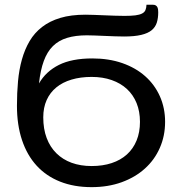

<svg xmlns="http://www.w3.org/2000/svg" viewBox="-20 -782 758 810"><path d="M676.5 -268Q676.5 -208.5 654.2 -158Q632 -107.5 591.2 -70.8Q550.5 -34 493.2 -13.2Q436 7.5 366.5 7.5Q292 7.5 233.5 -15.8Q175 -39 134.5 -83.2Q94 -127.5 72.8 -191.2Q51.5 -255 51.5 -336Q51.5 -390 56 -439.2Q60.5 -488.5 72.5 -531.2Q84.5 -574 105 -608.8Q125.5 -643.5 157.5 -668.2Q189.5 -693 234.5 -706.5Q279.5 -720 340.5 -720Q356 -720 376.5 -719.2Q397 -718.5 419.2 -717.5Q441.5 -716.5 463.8 -715.8Q486 -715 505 -715Q533 -715 550.8 -717.2Q568.5 -719.5 579 -724.8Q589.5 -730 593.5 -739.2Q597.5 -748.5 598 -762H625Q632.5 -762 637 -759.2Q641.5 -756.5 643.8 -752Q646 -747.5 646.8 -741.8Q647.5 -736 647.5 -730Q647.5 -705.5 641.5 -686.5Q635.5 -667.5 619.8 -654.5Q604 -641.5 575.8 -634.8Q547.5 -628 503.5 -628Q486 -628 464.5 -628.8Q443 -629.5 421.5 -630.5Q400 -631.5 380.2 -632.2Q360.5 -633 346.5 -633Q298.5 -633 263 -622.2Q227.5 -611.5 203.2 -587.5Q179 -563.5 164.8 -524.8Q150.5 -486 144.5 -430Q173.5 -480.5 228.2 -508Q283 -535.5 369.5 -535.5Q439 -535.5 495.8 -515.8Q552.5 -496 592.5 -460.5Q632.5 -425 654.5 -375.8Q676.5 -326.5 676.5 -268ZM570.5 -268Q570.5 -312 556.2 -347Q542 -382 515.5 -406.5Q489 -431 451.2 -444.2Q413.5 -457.5 366.5 -457.5Q319.5 -457.5 281.8 -446.2Q244 -435 217.5 -413.2Q191 -391.5 176.8 -359.8Q162.5 -328 162.5 -287Q162.5 -238 176.8 -200Q191 -162 217.8 -135.5Q244.5 -109 282.2 -95.2Q320 -81.5 366.5 -81.5Q413.5 -81.5 451.2 -94Q489 -106.5 515.5 -130.5Q542 -154.5 556.2 -189.2Q570.5 -224 570.5 -268Z"/></svg>

Font: Lato Medium
Style: Regular
Weight: 500
Designer: Lukasz Dziedzic
Foundry: tyPoland Lukasz Dziedzic
Version: Version 2.006; 2014-01-15